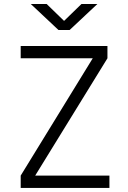

<svg xmlns="http://www.w3.org/2000/svg" viewBox="-20 -918 626 938"><path d="M81.1 0V-60.1L433.1 -633.3H81.1V-693.4H504.9V-633.3L151.9 -60.1H514.6V0ZM265.6 -771.5 130.4 -898.4H208L293 -815.9L377.9 -898.4H455.6L320.3 -771.5Z"/></svg>

Font: CaskaydiaMono NF Light
Style: Regular
Weight: 300
Designer: Aaron Bell
Foundry: Saja Typeworks
Version: Version 2111.001; ttfautohint (v1.8.4);Nerd Fonts 3.1.1